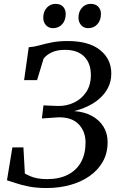

<svg xmlns="http://www.w3.org/2000/svg" viewBox="-20 -963 614 992"><path d="M220 8.5Q169 8.5 129.5 0.8Q90 -7 61.8 -16.8Q33.5 -26.5 16 -31.5L44 -201.5H101L108.5 -66Q120.5 -59.5 136 -52.8Q151.5 -46 172.8 -41.8Q194 -37.5 222.5 -37.5Q286 -37.5 330.5 -60.2Q375 -83 398.5 -125.2Q422 -167.5 422 -226.5Q422 -283 387.5 -320Q353 -357 284.5 -357L196.5 -351L204.5 -418.5L278 -415.5Q323.5 -414.5 362.5 -433Q401.5 -451.5 425.5 -487.5Q449.5 -523.5 449.5 -575.5Q449.5 -636 415 -670.8Q380.5 -705.5 316 -705.5Q275 -705.5 247 -692.2Q219 -679 205 -659.5L171.5 -549H104.5L128.5 -719Q154.5 -720.5 183 -728.5Q211.5 -736.5 247.2 -743.8Q283 -751 330 -751Q439 -751 497 -704.5Q555 -658 555 -583.5Q555 -542 538.2 -509.8Q521.5 -477.5 494 -453.5Q466.5 -429.5 432.2 -413.5Q398 -397.5 363 -389Q414.5 -385.5 453.5 -364.8Q492.5 -344 514.2 -309.2Q536 -274.5 536 -228.5Q536 -171.5 511.2 -127.8Q486.5 -84 443 -53.5Q399.5 -23 342.5 -7.2Q285.5 8.5 220 8.5ZM253 -817.5Q231.5 -817.5 217.2 -833.2Q203 -849 203.5 -873.5Q204 -903.5 222 -923.2Q240 -943 267 -943Q293 -943 306.5 -927.8Q320 -912.5 319.5 -890Q319.5 -858.5 301.5 -838Q283.5 -817.5 253 -817.5ZM435 -817.5Q413.5 -817.5 399.2 -833.2Q385 -849 385.5 -873.5Q386 -903.5 403.8 -923.2Q421.5 -943 449 -943Q474.5 -943 488.2 -927.8Q502 -912.5 501.5 -890Q501.5 -858.5 483.2 -838Q465 -817.5 435 -817.5Z"/></svg>

Font: Merriweather 48pt
Style: Italic
Weight: 400
Italic angle: -7.8°
Version: Version 2.101